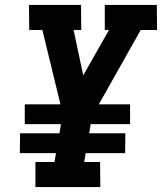

<svg xmlns="http://www.w3.org/2000/svg" viewBox="-20 -755 654 775"><path d="M123 0V-101H200L206 -137H60L61 -217H220L226 -254H80V-334H224L151 -634H98L97 -735H307L308 -634H277L316 -451L420 -634H403V-735H613L614 -634H548L379 -334H505V-254H346L340 -217H486L485 -137H326L320 -101H384L385 0Z"/></svg>

Font: Iosevka Etoile
Style: Bold Italic
Weight: 700
Italic angle: -9°
Designer: Belleve Invis
Foundry: Belleve Invis
Version: Version 28.1.0; ttfautohint (v1.8.4)